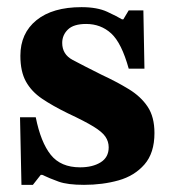

<svg xmlns="http://www.w3.org/2000/svg" viewBox="-20 -505 480 537"><path d="M40 12 36 -177H80Q94 -107 122 -72Q150 -37 204 -37Q239 -37 261.5 -51Q284 -65 284 -93Q284 -109 275 -122.5Q266 -136 241.5 -151Q217 -166 170 -188Q127 -209 97.5 -229Q68 -249 52.5 -277Q37 -305 37 -349Q37 -412 82 -448.5Q127 -485 208 -485Q252 -485 280 -472Q308 -459 321 -451H325L340 -476H381L384 -313H340Q320 -385 291 -411.5Q262 -438 221 -438Q186 -438 170 -422.5Q154 -407 154 -385Q154 -353 183 -337.5Q212 -322 264 -296Q307 -276 340.5 -255.5Q374 -235 393 -206.5Q412 -178 412 -133Q412 -77 384 -45Q356 -13 311.5 -0.5Q267 12 215 12Q169 12 144 3Q119 -6 98 -16H94L72 12Z"/></svg>

Font: STIX Two Text
Style: Bold
Weight: 700
Designer: Ross Mills, John Hudson & Paul Hanslow, Tiro Typeworks Ltd; with prior portions MicroPress Inc., and Coen Hoffman.
Foundry: Tiro Typeworks Ltd
Version: Version 2.13 b171